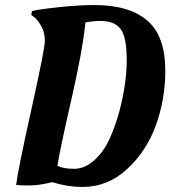

<svg xmlns="http://www.w3.org/2000/svg" viewBox="-20 -730 681 762"><path d="M307 12C373.7 12 432.7 -11.5 484 -58.5C535.3 -105.5 573.5 -163.5 598.5 -232.5C623.5 -301.5 636 -373.7 636 -449C636 -541 612.2 -607.5 564.5 -648.5C516.8 -689.5 446.7 -710 354 -710C314 -710 267.2 -707.2 213.5 -701.5C159.8 -695.8 124.3 -690.7 107 -686L104 -671L118 -660C126.7 -652.7 135.5 -641 144.5 -625C153.5 -609 158 -590.2 158 -568.5C158 -546.8 140.2 -455.8 104.5 -295.5C68.8 -135.2 48.7 -35.3 44 4C53.3 5.3 70.8 6 96.5 6C122.2 6 152.3 1.7 187 -7C228.3 5.7 268.3 12 307 12ZM378 -647C416 -647 443 -636.2 459 -614.5C475 -592.8 483 -551.7 483 -491C483 -430.3 473.3 -363 454 -289C442.7 -247.7 429.3 -210.3 414 -177C398.7 -143.7 378.5 -115.8 353.5 -93.5C328.5 -71.2 302 -60 274 -60C246 -60 224 -64 208 -72C213.3 -109.3 231.5 -195.8 262.5 -331.5C293.5 -467.2 312.3 -570.3 319 -641C341 -645 360.7 -647 378 -647Z"/></svg>

Font: Oleo Script
Style: Regular
Weight: 400
Designer: Soytutype
Foundry: Soytutype
Version: Version 1.002